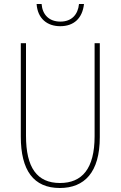

<svg xmlns="http://www.w3.org/2000/svg" viewBox="-20 -930 603 960"><path d="M281 -799C349 -799 392 -838 400 -910H375C370 -858 339 -822 282 -822C225 -822 192 -857 188 -910H163C168 -837 216 -799 281 -799ZM279 10C402 10 479 -68 479 -244V-714H453V-249C453 -86 390 -15 280 -15C165 -15 110 -92 110 -251V-714H84V-247C84 -78 148 10 279 10Z"/></svg>

Font: Noto Sans Mono SemiCondensed Thin
Style: Regular
Weight: 100
Width: 4
Designer: Monotype Design Team
Foundry: Monotype Imaging Inc.
Version: Version 2.014